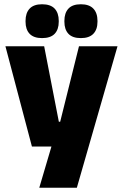

<svg xmlns="http://www.w3.org/2000/svg" viewBox="-20 -710 578 902"><path d="M347.5 -138 252.5 -97 351 -492.5H532L341 172H164.5L241 -87L325 -21.5H130L5.5 -492.5H187.5L256.5 -138ZM177.5 -531Q138.5 -531 119.2 -551.2Q100 -571.5 100 -608V-612Q100 -649 119.2 -669.5Q138.5 -690 177.5 -690Q217.5 -690 236.8 -669.5Q256 -649 256 -612V-608Q256 -571.5 236.8 -551.2Q217.5 -531 177.5 -531ZM360 -531Q320.5 -531 301.5 -551.2Q282.5 -571.5 282.5 -608V-612Q282.5 -649 301.5 -669.5Q320.5 -690 360 -690Q399 -690 418.5 -669.5Q438 -649 438 -612V-608Q438 -571.5 418.5 -551.2Q399 -531 360 -531Z"/></svg>

Font: Anek Tamil ExtraBold
Style: Regular
Weight: 800
Designer: Aadarsh Rajan (Tamil), Yesha Goshar (Latin)
Foundry: Ek Type
Version: Version 1.003